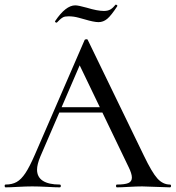

<svg xmlns="http://www.w3.org/2000/svg" viewBox="-25 -804 754 824"><path d="M230 -344H436L443 -321H215ZM704 0Q685 0 645 -2Q603 -4 585 -4Q562 -4 528 -2Q494 0 477 0Q473 0 473 -6Q473 -12 477 -12Q511 -12 526 -18.5Q541 -25 541 -42Q541 -59 526 -89L311 -536L343 -584L148 -132Q134 -98 134 -76Q134 -44 159 -28Q184 -12 231 -12Q236 -12 236 -6Q236 0 231 0Q213 0 179 -2Q141 -4 113 -4Q87 -4 51 -2Q19 0 -1 0Q-5 0 -5 -6Q-5 -12 -1 -12Q27 -12 46.5 -23Q66 -34 84 -61Q102 -88 125 -141L338 -632Q339 -635 345 -635.5Q351 -636 352 -632L592 -137Q627 -64 650.5 -38Q674 -12 704 -12Q709 -12 709 -6Q709 0 704 0ZM471 -784H472Q475 -784 477.5 -781.5Q480 -779 478 -777Q452 -737 435 -723Q418 -709 398 -709Q378 -709 338 -721Q334 -722 312.5 -728Q291 -734 269 -734Q253 -734 245 -729.5Q237 -725 230 -718Q223 -711 219 -707H217Q214 -707 212 -709.5Q210 -712 212 -714Q257 -781 298 -781Q311 -781 347 -771Q393 -757 421 -757Q438 -757 449 -763.5Q460 -770 471 -784Z"/></svg>

Font: Cormorant SC Medium
Style: Regular
Weight: 500
Designer: Christian Thalmann (Catharsis Fonts)
Foundry: Catharsis Fonts
Version: Version 4.000